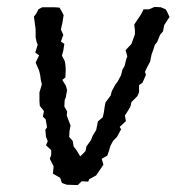

<svg xmlns="http://www.w3.org/2000/svg" viewBox="-20 -527 510 555"><path d="M205 8 173 7 159 2 154 -13 133 -25 135 -46 124 -68 128 -79V-93L113 -107L118 -119L113 -131L111 -152L116 -159L112 -182L104 -190L107 -206L95 -221L94 -236V-260L101 -283L98 -296L96 -311L93 -323L83 -346L93 -367L82 -375L89 -398L86 -405L83 -419V-440L82 -450L78 -479L85 -488L91 -500L102 -506H137L152 -505L159 -493L164 -483L160 -459L156 -442L163 -426L156 -407L166 -400L163 -381L159 -366L167 -351L169 -341L170 -326L169 -303L160 -296L170 -280L174 -267L170 -245L167 -238L166 -219L174 -205L173 -193L179 -177L184 -164L181 -149L180 -131L190 -120L193 -103L199 -96L212 -75L227 -90L230 -104L243 -122L248 -135L258 -151L263 -176L277 -188L280 -201L283 -221L285 -231L300 -251L303 -263L313 -282L320 -291L330 -310L334 -326L340 -336L345 -356L348 -364L343 -382L360 -400L370 -428V-440L368 -456L388 -486L395 -500H410L427 -507L445 -506L459 -500L463 -493L470 -478L455 -455L451 -436L443 -427L434 -405L428 -398L423 -383L418 -369L414 -349L405 -332L399 -319L402 -311L392 -288L382 -281V-260L377 -249L360 -232L357 -219L350 -207L341 -193L344 -177L326 -160L330 -153L318 -131L307 -120L299 -105L295 -91L290 -77L274 -68L279 -51L258 -20L238 -9L235 -2L216 -3Z"/></svg>

Font: Winky Rough Light
Style: Italic
Weight: 300
Italic angle: -8.97852°
Designer: Simon Atzbach
Foundry: typofactur
Version: Version 1.206; ttfautohint (v1.8.4.7-5d5b)